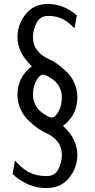

<svg xmlns="http://www.w3.org/2000/svg" viewBox="-20 -753 484 978"><path d="M44 133 56 65Q94 106 123 122Q165 144 217 144Q259 144 277 109.5Q295 75 295 36Q295 16 289 -1.5Q283 -19 274.5 -30Q266 -41 253.5 -51.5Q241 -62 232.5 -66.5Q224 -71 212.5 -76.5Q201 -82 200 -83Q183 -92 166.5 -104Q150 -116 125 -139.5Q100 -163 84.5 -197.5Q69 -232 69 -271Q69 -360 142 -415Q69 -486 69 -563Q69 -629 111 -681Q153 -733 224 -733Q303 -733 371 -675L365 -638L359 -609Q321 -650 282 -663Q256 -672 226 -672Q185 -672 166.5 -637Q148 -602 148 -564Q148 -547 152 -531.5Q156 -516 164 -505Q172 -494 180 -485Q188 -476 199 -469Q210 -462 216.5 -458Q223 -454 232.5 -450Q242 -446 243 -445Q260 -436 276.5 -424Q293 -412 318 -388.5Q343 -365 358.5 -330.5Q374 -296 374 -257Q374 -167 301 -112Q322 -91 335.5 -74.5Q349 -58 361.5 -28Q374 2 374 35Q374 101 332 153Q290 205 217 205Q120 205 44 133ZM148 -272Q148 -247 157 -226Q166 -205 179 -192.5Q192 -180 206.5 -170.5Q221 -161 230.5 -157.5Q240 -154 243 -154Q261 -154 278 -185Q295 -216 295 -256Q295 -281 286 -302Q277 -323 264 -335.5Q251 -348 236.5 -357Q222 -366 212.5 -369.5Q203 -373 200 -373Q182 -373 165 -342.5Q148 -312 148 -272Z"/></svg>

Font: CMU Sans Serif
Style: Medium
Weight: 500
Version: Version 0.7.0